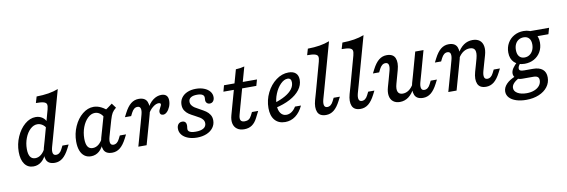

<svg xmlns="http://www.w3.org/2000/svg" viewBox="-57 -1094 5138 1740"><g transform="rotate(-10 2511.5 -224.0)"><path d="M61 -141.4Q61 -213.6 89.9 -279.6Q118.9 -345.7 166.2 -385.9Q213.6 -426.1 265.9 -426.1Q301.2 -426.1 327.9 -407.6Q354.7 -389.2 363.7 -358.4L346.8 -311.6Q333.9 -334.1 313.4 -346.6Q292.8 -359.2 269.6 -359.2Q235.4 -359.2 204.9 -330.7Q174.4 -302.3 156.2 -254.9Q137.9 -207.5 137.9 -154.3Q137.9 -107.3 153.5 -83.4Q169.1 -59.5 200.2 -59.5Q229.3 -59.5 254.6 -80Q279.9 -100.6 297.9 -138.9L297.6 -95.5Q279.3 -44.1 246.6 -16.4Q213.9 11.3 171.4 11.3Q119.4 11.3 90.2 -29.1Q61 -69.5 61 -141.4ZM291.2 -550.8 308.2 -608.1Q368 -608.9 417.5 -616.9Q466.9 -625 508.5 -641.1L387.5 -206.7H311.4L385.7 -475.8Q393.7 -505.6 389.7 -521.3Q385.6 -537 363 -543.9Q340.4 -550.8 291.2 -550.8ZM390.8 -56.6Q407.8 -56.6 421.8 -67.4Q435.8 -78.2 446.2 -99.8L461 -129.2H518.2L500.1 -93.8Q471.3 -37.8 439.3 -12.5Q407.4 12.7 367.5 12.7Q308 12.7 290.4 -28.9Q272.9 -70.5 291.6 -137.7L311.4 -206.7H387.5L366.3 -131.9Q356.7 -96.6 362.5 -76.6Q368.2 -56.6 390.8 -56.6Z M590 -143.1Q590 -215.9 619.1 -281.6Q648.2 -347.3 696.6 -386.7Q745 -426.1 799.4 -426.1Q833.3 -426.1 868.3 -408.8Q903.2 -391.5 936.2 -358.4L879.6 -314.2Q866.9 -340.4 846.3 -355Q825.7 -369.7 801.2 -369.7Q766.2 -369.7 735.2 -339.9Q704.3 -310.2 685.6 -261.2Q667 -212.2 667 -155.9Q667 -107.3 682.2 -83.4Q697.4 -59.5 728.5 -59.5Q758.3 -59.5 783.6 -80Q808.9 -100.6 827 -138.9L826.6 -95.5Q808.3 -43.8 775.9 -16.2Q743.4 11.3 700.8 11.3Q665.9 11.3 641.2 -6.9Q616.4 -25 603.2 -59.7Q590 -94.5 590 -143.1ZM967.3 -426.1 998.8 -383.4Q972.8 -362.3 961.2 -342.6Q949.5 -322.9 937.4 -281.8L915.7 -206.7H839.6L886.1 -370.8Q903.9 -379.9 922.7 -393.1Q941.5 -406.4 967.3 -426.1ZM919 -56.6Q935.9 -56.6 949.9 -67.4Q963.9 -78.2 974.4 -99.8L989.2 -129.2H1046.4L1028.3 -93.8Q999.5 -37.8 967.5 -12.5Q935.5 12.7 895.6 12.7Q836.1 12.7 818.6 -28.9Q801 -70.5 819.8 -137.7L839.6 -206.7H915.7L894.5 -131.9Q884.9 -96.6 890.6 -76.6Q896.4 -56.6 919 -56.6Z M1191 -356.8Q1174.1 -356.8 1160.5 -346Q1146.8 -335.2 1135.6 -313.6L1120.8 -284.2H1063.6L1081.8 -319.6Q1110.5 -375.6 1142.5 -400.9Q1174.5 -426.1 1214.4 -426.1Q1273.9 -426.1 1291.4 -384.5Q1309 -342.9 1290.2 -275.7L1271.2 -206.7H1195L1215.5 -281.5Q1225.1 -316.8 1219.4 -336.8Q1213.6 -356.8 1191 -356.8ZM1195 -206.7H1271.2L1213.1 0H1136.9ZM1379.8 -275.4Q1379.8 -284.5 1383.5 -293.6Q1387.2 -302.6 1393.7 -314.8Q1397.8 -322.2 1401.4 -330Q1405 -337.7 1405 -343.5Q1405 -349.4 1399.7 -352.8Q1394.4 -356.2 1385.4 -356.2Q1361 -356.2 1332.5 -333.5Q1303.9 -310.9 1287 -278.2L1286.5 -322.8Q1309.8 -371.7 1346.1 -398.9Q1382.4 -426.1 1422.8 -426.1Q1453.2 -426.1 1469.1 -410.3Q1484.9 -394.4 1484.9 -363.2Q1484.9 -334.7 1473.8 -307.6Q1462.6 -280.4 1445.3 -263.4Q1427.9 -246.4 1409.6 -246.4Q1395.6 -246.4 1387.7 -254.3Q1379.8 -262.2 1379.8 -275.4Z M1518.3 -97.4Q1518.3 -123.7 1531.4 -139.1Q1544.5 -154.5 1567 -154.5Q1585.5 -154.5 1595.2 -144Q1604.9 -133.6 1604.9 -112.9Q1604.9 -107.7 1604.4 -102.6Q1603.9 -97.4 1603 -92.3Q1602.9 -88.2 1602.5 -85.7Q1602 -83.2 1602 -79.2Q1602 -67.4 1610.1 -59.4Q1618.1 -51.5 1634.1 -47.5Q1650.1 -43.5 1673.9 -43.5Q1720.4 -43.5 1745.6 -59.2Q1770.8 -74.9 1770.8 -103.9Q1770.8 -122.9 1760.3 -137Q1749.9 -151.1 1733.9 -161.3Q1717.8 -171.5 1690.5 -185.5Q1657.3 -202.2 1636.7 -216.2Q1616.2 -230.1 1602 -252Q1587.8 -274 1587.8 -305.2Q1587.8 -341.1 1607.2 -368.6Q1626.6 -396.2 1661.1 -411.2Q1695.7 -426.1 1740.2 -426.1Q1782.2 -426.1 1815.5 -413.1Q1848.8 -400.2 1867.7 -377.1Q1886.5 -354 1886.5 -324.8Q1886.5 -301.6 1874.6 -287.1Q1862.7 -272.6 1843.3 -272.6Q1826.7 -272.6 1816.3 -283.2Q1805.9 -293.8 1805.9 -310.8Q1805.9 -315.2 1806.2 -318.1Q1806.4 -321 1806.6 -325.2Q1806.8 -327.9 1806.9 -329.4Q1807 -330.9 1807 -333.4Q1807 -352.2 1790.8 -361.7Q1774.6 -371.3 1741.9 -371.3Q1703.8 -371.3 1684 -357.8Q1664.1 -344.4 1664.1 -320.5Q1664.1 -301.5 1674.5 -287.1Q1684.9 -272.6 1700.6 -262.5Q1716.3 -252.3 1744.4 -237.5Q1778.3 -219.4 1798.5 -205.5Q1818.6 -191.5 1832.8 -169.7Q1847 -147.8 1847 -117.3Q1847 -79.8 1825.3 -50.4Q1803.5 -20.9 1764.6 -4.8Q1725.7 11.3 1676.4 11.3Q1630.5 11.3 1594.4 -2.5Q1558.4 -16.2 1538.3 -41Q1518.3 -65.7 1518.3 -97.4Z M2208.8 -549.2 2113 -206.7H2036.8L2129.3 -537.3Q2170.3 -538.7 2208.8 -549.2ZM1998.1 -413.4H2301.6L2285.5 -356.9H1982.7ZM2016.3 -132.8 2036.8 -206.7H2112.9L2091 -126.6Q2081.3 -91.9 2090.2 -75.4Q2099.1 -58.9 2127.4 -58.9Q2149.1 -58.9 2164.1 -68.5Q2179 -78.2 2190.3 -100.8L2205.6 -130.6H2262.8L2233 -71.8Q2212 -29.8 2182.4 -9.3Q2152.7 11.3 2110.6 11.3Q2070.7 11.3 2045.4 -7.1Q2020 -25.5 2012.4 -57.8Q2004.8 -90.2 2016.3 -132.8Z M2358.8 -139.2Q2358.8 -213.2 2391.5 -279.5Q2424.3 -345.8 2478.4 -386Q2532.5 -426.1 2593.2 -426.1Q2636.6 -426.1 2659.5 -404.9Q2682.5 -383.6 2682.5 -343.6Q2682.5 -294.8 2650.6 -252.5Q2618.7 -210.2 2559.1 -178.4Q2499.4 -146.7 2418.3 -129L2419.1 -175Q2481 -193.7 2523.1 -218Q2565.3 -242.2 2587.1 -271Q2608.9 -299.9 2608.9 -332.5Q2608.9 -352.4 2600.3 -362.2Q2591.6 -372.1 2575.2 -372.1Q2543.1 -372.1 2510.6 -339.7Q2478.1 -307.3 2457.3 -256.3Q2436.5 -205.3 2436.5 -155.1Q2436.5 -106.7 2456.1 -79Q2475.7 -51.3 2509.6 -51.3Q2534.8 -51.3 2557.9 -67Q2581.1 -82.7 2598.2 -111.3H2653Q2625.1 -51.4 2582.8 -20Q2540.4 11.3 2487.8 11.3Q2426.7 11.3 2392.7 -28.2Q2358.8 -67.7 2358.8 -139.2Z M2787.3 -550.8 2804.2 -608.1Q2864.1 -608.9 2913.5 -616.9Q2962.9 -625 3004.5 -641.1L2883.6 -206.7H2807.5L2881.7 -475.8Q2889.8 -505.6 2885.7 -521.3Q2881.7 -537 2859.1 -543.9Q2836.5 -550.8 2787.3 -550.8ZM2886.9 -56.6Q2903.8 -56.6 2917.8 -67.4Q2931.8 -78.2 2942.3 -99.8L2957 -129.2H3014.3L2996.1 -93.8Q2967.4 -37.8 2935.4 -12.5Q2903.4 12.7 2863.5 12.7Q2804 12.7 2786.5 -28.9Q2768.9 -70.5 2787.7 -137.7L2807.5 -206.7H2883.6L2862.4 -131.9Q2852.8 -96.6 2858.5 -76.6Q2864.2 -56.6 2886.9 -56.6Z M3105 -550.8 3122 -608.1Q3181.8 -608.9 3231.3 -616.9Q3280.7 -625 3322.3 -641.1L3201.3 -206.7H3125.2L3199.5 -475.8Q3207.5 -505.6 3203.5 -521.3Q3199.4 -537 3176.8 -543.9Q3154.2 -550.8 3105 -550.8ZM3204.6 -56.6Q3221.6 -56.6 3235.6 -67.4Q3249.6 -78.2 3260 -99.8L3274.8 -129.2H3332L3313.9 -93.8Q3285.1 -37.8 3253.1 -12.5Q3221.2 12.7 3181.3 12.7Q3121.8 12.7 3104.2 -28.9Q3086.7 -70.5 3105.4 -137.7L3125.2 -206.7H3201.3L3180.1 -131.9Q3170.5 -96.6 3176.3 -76.6Q3182 -56.6 3204.6 -56.6Z M3473.3 -356.8Q3456.3 -356.8 3442.7 -346Q3429.1 -335.2 3417.9 -313.6L3403.1 -284.2H3345.8L3364 -319.6Q3392.8 -375.6 3424.8 -400.9Q3456.7 -426.1 3496.6 -426.1Q3556.1 -426.1 3573.7 -384.5Q3591.2 -342.9 3572.5 -275.7L3553.4 -206.7H3477.3L3497.8 -281.5Q3507.4 -316.8 3501.6 -336.8Q3495.9 -356.8 3473.3 -356.8ZM3580.8 -57.4Q3610.9 -57.4 3636.9 -75.5Q3663 -93.6 3682.7 -128.2L3684.5 -90.7Q3657.2 -38.7 3622 -13Q3586.8 12.7 3543.2 12.7Q3505.3 12.7 3481.3 -6.3Q3457.3 -25.3 3451.3 -59.8Q3445.3 -94.2 3458.2 -139.6L3477.3 -206.7H3553.4L3539.3 -155.8Q3525.8 -108.1 3536.6 -82.8Q3547.3 -57.4 3580.8 -57.4ZM3757.9 -413.4H3834L3776.6 -206.7H3700.5ZM3779.9 -56.6Q3796.9 -56.6 3810.9 -67.4Q3824.9 -78.2 3835.3 -99.8L3850.1 -129.2H3907.3L3889.2 -93.8Q3860.4 -37.8 3828.4 -12.5Q3796.5 12.7 3756.6 12.7Q3697.1 12.7 3679.5 -28.9Q3662 -70.5 3680.7 -137.7L3700.5 -206.7H3776.6L3755.4 -131.9Q3745.8 -96.6 3751.6 -76.6Q3757.3 -56.6 3779.9 -56.6Z M4043.4 -356.8Q4026.5 -356.8 4012.9 -346Q3999.3 -335.2 3988 -313.6L3973.3 -284.2H3916L3934.2 -319.6Q3963 -375.6 3994.9 -400.9Q4026.9 -426.1 4066.8 -426.1Q4126.3 -426.1 4143.8 -384.5Q4161.4 -342.9 4142.7 -275.7L4123.6 -206.7H4047.5L4067.9 -281.5Q4077.5 -316.8 4071.8 -336.8Q4066.1 -356.8 4043.4 -356.8ZM4047.5 -206.7H4123.6L4065.5 0H3989.3ZM4248.8 -355.9Q4217.2 -355.9 4189.9 -338.2Q4162.7 -320.5 4141.4 -285.2L4139.6 -322.7Q4168.5 -375.4 4204.9 -400.8Q4241.3 -426.1 4286.4 -426.1Q4326.7 -426.1 4351.2 -407.1Q4375.6 -388 4382 -352.4Q4388.4 -316.8 4374.8 -269.9L4356.5 -206.7H4280.3L4293.6 -254.9Q4307.1 -305.8 4296.3 -330.9Q4285.5 -355.9 4248.8 -355.9ZM4359.8 -56.6Q4376.7 -56.6 4390.7 -67.4Q4404.7 -78.2 4415.2 -99.8L4429.9 -129.2H4487.2L4469 -93.8Q4440.2 -37.8 4408.3 -12.5Q4376.3 12.7 4336.4 12.7Q4276.9 12.7 4259.4 -28.9Q4241.8 -70.5 4260.5 -137.7L4280.3 -206.7H4356.5L4335.3 -131.9Q4325.7 -96.6 4331.4 -76.6Q4337.1 -56.6 4359.8 -56.6Z M4586.6 -258.4Q4586.6 -306 4608.4 -344.3Q4630.3 -382.6 4669.1 -404.3Q4708 -426.1 4755.8 -426.1Q4815.7 -426.1 4850.5 -391.8Q4885.3 -357.5 4885.3 -297.8Q4885.3 -250.3 4863.5 -212.4Q4841.7 -174.5 4803.2 -153.1Q4764.8 -131.8 4716.2 -131.8Q4656.2 -131.8 4621.4 -165.6Q4586.6 -199.5 4586.6 -258.4ZM4814 -292.7Q4814 -329.6 4796.6 -349.6Q4779.2 -369.7 4747.4 -369.7Q4720.9 -369.7 4700.7 -357.1Q4680.4 -344.5 4669.5 -321.7Q4658.6 -299 4658.6 -268.3Q4658.6 -229.8 4676.1 -209Q4693.5 -188.2 4725.2 -188.2Q4750.9 -188.2 4771.1 -201.6Q4791.4 -215.1 4802.7 -239Q4814 -262.9 4814 -292.7ZM4763.1 -414.8H4989.9L4973.8 -358.4H4834.5ZM4497.6 86.3Q4497.6 49.8 4527.4 18.1Q4557.2 -13.6 4613.5 -35.7L4641.9 -14.5Q4605.9 6.3 4589.3 25.7Q4572.8 45 4572.8 66.3Q4572.8 96.8 4604.6 115.3Q4636.4 133.9 4688.5 133.9Q4727.2 133.9 4758.3 121.7Q4789.4 109.5 4806.7 87.6Q4824 65.6 4824 38.1Q4824 17.1 4811.5 7.4Q4799 -2.3 4772.4 -2.3H4669.2Q4635.1 -2.3 4613.4 -19.4Q4591.8 -36.6 4591.8 -64.7Q4591.8 -86.9 4607.8 -111.4Q4623.9 -135.9 4658.1 -166.1L4682.3 -149.2Q4667.5 -134.1 4661 -122.3Q4654.4 -110.6 4654.4 -99.6Q4654.4 -85.8 4664.9 -79.8Q4675.3 -73.8 4700.5 -73.8H4781.2Q4839 -73.8 4869.3 -48.5Q4899.6 -23.2 4899.6 25.4Q4899.6 74 4870.8 111.9Q4842 149.9 4790.8 171.3Q4739.6 192.7 4674.6 192.7Q4621.7 192.7 4581.6 179.5Q4541.4 166.2 4519.5 142.2Q4497.6 118.2 4497.6 86.3Z"/></g></svg>

Font: Playfair Micro SmCond SmLight
Style: Italic
Weight: 360
Width: 4
Italic angle: -15.6°
Designer: Claus Eggers Sørensen
Foundry: Claus Eggers Sørensen
Version: Version 2.203;Glyphs 3.3 (3326)